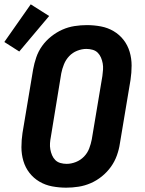

<svg xmlns="http://www.w3.org/2000/svg" viewBox="-49 -859 669 887"><path d="M257 8Q224 8 192 2Q160 -4 133 -20Q106 -36 87 -60.5Q68 -85 59 -115.5Q50 -146 50 -179Q50 -212 55 -245L104 -538Q109 -566 118.5 -594Q128 -622 145.5 -646.5Q163 -671 187.5 -690.5Q212 -710 239 -722Q266 -734 295 -738.5Q324 -743 352 -743Q385 -743 417 -737Q449 -731 476 -715Q503 -699 522 -674.5Q541 -650 550 -619.5Q559 -589 559 -556Q559 -523 554 -490L505 -197Q501 -169 491 -141Q481 -113 463.5 -88.5Q446 -64 422 -44.5Q398 -25 370.5 -13Q343 -1 314 3.5Q285 8 257 8ZM259 -102Q280 -102 301.5 -110.5Q323 -119 339 -135.5Q355 -152 363 -173Q371 -194 375 -215L424 -508Q426 -523 427 -537.5Q428 -552 425.5 -566Q423 -580 417.5 -593Q412 -606 402.5 -615.5Q393 -625 379 -629Q365 -633 350 -633Q329 -633 307.5 -624.5Q286 -616 270.5 -599.5Q255 -583 246.5 -562Q238 -541 234 -520L186 -227Q183 -212 182 -197.5Q181 -183 183.5 -169Q186 -155 191.5 -142Q197 -129 206.5 -119.5Q216 -110 230 -106Q244 -102 259 -102ZM40 -621 -29 -665 93 -839 178 -785Z"/></svg>

Font: Iosevka SS04 XBd Ex Obl
Style: Regular
Weight: 800
Width: 7
Italic angle: -9°
Monospace: yes
Designer: Belleve Invis
Foundry: Belleve Invis
Version: Version 19.0.0; ttfautohint (v1.8.4)